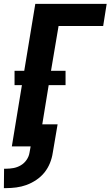

<svg xmlns="http://www.w3.org/2000/svg" viewBox="-33 -755 570 990"><path d="M-13 215 -12 115H-2Q17 115 36.5 111.5Q56 108 74 97.5Q92 87 104 69.5Q116 52 119 33L125 0H28L80 -316H42V-390H92L149 -735H517L499 -621H269L230 -390H305V-316H218L185 -114H264L239 33Q235 60 224.5 86Q214 112 196.5 134Q179 156 154.5 172.5Q130 189 104 198.5Q78 208 51 211.5Q24 215 -2 215Z"/></svg>

Font: Iosevka Curly Heavy
Style: Italic
Weight: 900
Italic angle: -9°
Monospace: yes
Designer: Belleve Invis
Foundry: Belleve Invis
Version: Version 22.1.2; ttfautohint (v1.8.4)